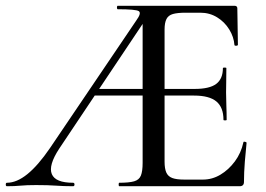

<svg xmlns="http://www.w3.org/2000/svg" viewBox="-24 -645 923 665"><path d="M0 0Q-4 0 -4 -6Q-4 -12 0 -12Q34 -12 71 -42Q108 -72 149 -132L448 -574Q467 -600 456.5 -606.5Q446 -613 384 -613Q381 -613 381 -619Q381 -625 384 -625H788Q798 -625 798 -616L800 -490Q800 -487 794.5 -486.5Q789 -486 788 -489Q786 -517 770 -543Q754 -569 728 -585Q702 -601 670 -601H619Q591 -601 575 -596.5Q559 -592 552.5 -579Q546 -566 546 -543V-85Q546 -61 552 -47.5Q558 -34 572.5 -28.5Q587 -23 614 -23H679Q711 -23 739.5 -40Q768 -57 789.5 -86Q811 -115 819 -152Q819 -155 824.5 -154Q830 -153 830 -150Q827 -123 824 -85Q821 -47 821 -15Q821 0 806 0H389Q387 0 387 -6Q387 -12 389 -12Q423 -12 440.5 -17Q458 -22 464 -37Q470 -52 470 -81V-588L498 -604L181 -130Q143 -72 155.5 -42Q168 -12 229 -12Q234 -12 234 -6Q234 0 229 0Q197 0 170 -2Q143 -4 101 -4Q68 -4 47.5 -2Q27 0 0 0ZM290 -314 305 -337H522L529 -314ZM750 -230Q750 -273 725.5 -293.5Q701 -314 648 -314H498V-337H650Q702 -337 725 -354.5Q748 -372 748 -409Q748 -411 754 -411Q760 -411 760 -409Q760 -378 759.5 -361Q759 -344 759 -325Q759 -302 760 -279Q761 -256 761 -230Q761 -228 755.5 -228Q750 -228 750 -230Z"/></svg>

Font: Cormorant Light Medium
Style: Regular
Weight: 500
Version: Version 4.000